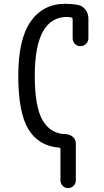

<svg xmlns="http://www.w3.org/2000/svg" viewBox="-20 -760 540 1000"><path d="M287.1 8.8Q180.7 0 127.9 -86.9Q75.2 -173.8 75.2 -365.2Q75.2 -555.7 139.6 -647.9Q204.1 -740.2 320.3 -740.2Q354.5 -740.2 384.8 -734.4Q409.2 -730.5 424.8 -710Q440.4 -689.5 440.4 -663.1V-560.5Q440.4 -543.9 428.2 -531.7Q416 -519.5 398.9 -519.5Q381.8 -519.5 370.1 -531.7Q358.4 -543.9 358.4 -560.5V-659.2Q358.4 -668 348.6 -669.9Q335 -671.9 330.1 -671.9Q161.1 -671.9 161.1 -365.2Q161.1 -203.1 202.1 -133.3Q243.2 -63.5 319.3 -61.5Q341.8 -61.5 358.4 -47.9Q375 -34.2 375 -12.7V179.7Q375 195.3 363.3 207.5Q351.6 219.7 335 219.7Q318.4 219.7 306.6 208Q294.9 196.3 294.9 179.7V17.6Q294.9 8.8 287.1 8.8Z"/></svg>

Font: Rounded Mgen+ 1mn regular
Style: Regular
Weight: 400
Designer: [Source Han Sans]
Ryoko NISHIZUKA  (kana & ideographs); Paul D. Hunt (Latin, Greek & Cyrillic); Wenlong ZHANG  (bopomofo
Version: Version 1.059.20150602